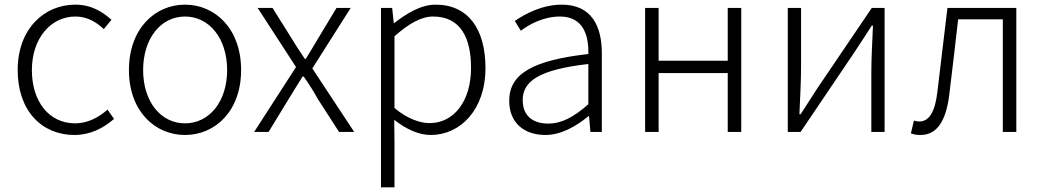

<svg xmlns="http://www.w3.org/2000/svg" viewBox="-20 -567 4487 825"><path d="M300 13C367 13 424 -16 470 -56L442 -96C406 -64 358 -37 303 -37C191 -37 117 -130 117 -266C117 -402 198 -496 304 -496C354 -496 393 -473 426 -442L459 -482C422 -515 374 -547 303 -547C171 -547 56 -444 56 -266C56 -89 161 13 300 13Z M775 13C904 13 1016 -89 1016 -266C1016 -444 904 -547 775 -547C646 -547 534 -444 534 -266C534 -89 646 13 775 13ZM775 -37C671 -37 595 -130 595 -266C595 -402 671 -496 775 -496C879 -496 956 -402 956 -266C956 -130 879 -37 775 -37Z M1072 0H1134L1220 -141C1241 -174 1260 -207 1280 -238H1285C1307 -207 1328 -174 1346 -141L1437 0H1502L1322 -273L1487 -533H1426L1347 -402C1329 -372 1312 -343 1294 -314H1290C1270 -343 1251 -372 1233 -402L1151 -533H1087L1252 -279Z M1617 238H1675V46L1674 -52C1728 -10 1781 13 1831 13C1956 13 2066 -93 2066 -275C2066 -439 1994 -547 1852 -547C1787 -547 1726 -508 1674 -468H1672L1665 -533H1617ZM1826 -38C1787 -38 1732 -55 1675 -103V-411C1737 -466 1790 -496 1841 -496C1960 -496 2004 -403 2004 -275C2004 -132 1930 -38 1826 -38Z M2323 13C2391 13 2455 -24 2509 -68H2511L2517 0H2566V-338C2566 -456 2521 -547 2394 -547C2307 -547 2233 -505 2192 -477L2218 -435C2255 -463 2316 -496 2386 -496C2487 -496 2510 -414 2508 -335C2273 -308 2168 -252 2168 -134C2168 -35 2237 13 2323 13ZM2335 -36C2276 -36 2226 -64 2226 -137C2226 -219 2298 -268 2508 -292V-119C2445 -64 2394 -36 2335 -36Z M2752 0H2810V-253H3107V0H3165V-533H3107V-306H2810V-533H2752Z M3365 0H3420L3651 -342C3672 -374 3705 -424 3726 -457H3731C3728 -386 3724 -315 3724 -256V0H3781V-533H3726L3495 -192C3474 -159 3441 -109 3420 -76H3415C3418 -147 3422 -219 3422 -276V-533H3365Z M3936 13C4003 13 4045 -43 4059 -161C4072 -269 4085 -376 4097 -484H4289V0H4347V-533H4051C4037 -413 4022 -294 4008 -174C3998 -85 3972 -45 3930 -45C3921 -45 3914 -47 3907 -49L3894 6C3907 11 3918 13 3936 13Z"/></svg>

Font: Noto Sans CJK JP Light
Style: Regular
Weight: 300
Designer: Ryoko NISHIZUKA (kana & ideographs); Paul D. Hunt (Latin, Greek & Cyrillic); Wenlong ZHANG (bopomofo); Sandoll Communica
Foundry: Adobe Systems Incorporated
Version: Version 1.004;PS 1.004;hotconv 1.0.82;makeotf.lib2.5.63406